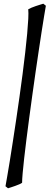

<svg xmlns="http://www.w3.org/2000/svg" viewBox="-20 -762 265 1026"><path d="M98.1 214.4Q93.8 218.3 83.5 222.7Q73.2 227.1 61.8 231.2Q50.3 235.4 39.6 238.8Q28.8 242.2 22.9 244.1L9.3 233.4Q12.7 214.4 18.8 179.2Q24.9 144 32.5 97.4Q40 50.8 48.6 -4.9Q57.1 -60.5 66.2 -120.8Q75.2 -181.2 84 -243.4Q92.8 -305.7 100.6 -365.7Q108.4 -425.8 114.7 -480.7Q121.1 -535.6 125.2 -581.3Q129.4 -627 131.1 -660.9Q132.8 -694.8 130.9 -712.4Q137.2 -716.3 148.2 -720.9Q159.2 -725.6 171.1 -729.5Q183.1 -733.4 193.8 -736.8Q204.6 -740.2 211.4 -742.2L225.1 -731.4Q221.7 -711.9 215.8 -676.3Q210 -640.6 202.6 -593.8Q195.3 -546.9 187 -491Q178.7 -435.1 169.9 -375Q161.1 -314.9 152.6 -252.7Q144 -190.4 136 -130.6Q127.9 -70.8 121.1 -15.9Q114.3 39.1 109.1 84.5Q104 129.9 101.1 163.6Q98.1 197.3 98.1 214.4Z"/></svg>

Font: Gentium Plus
Style: Italic
Weight: 400
Italic angle: -8°
Designer: J. Victor Gaultney, Annie Olsen, Iska Routamaa
Foundry: SIL International
Version: Version 1.510